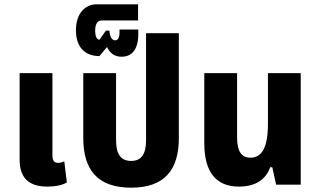

<svg xmlns="http://www.w3.org/2000/svg" viewBox="-20 -856 1478 890"><path d="M201 9C237 9 269 2 290 -10L278 -108C269 -104 258 -101 250 -101C231 -101 223 -112 223 -135V-517H71V-117C71 -33 111 9 201 9Z M588 14C742 14 809 -68 809 -216V-702H657V-206C657 -143 636 -110 588 -110C539 -110 518 -143 518 -206V-517H366V-216C366 -68 433 14 588 14Z M543 -593C591 -593 621 -626 621 -698V-719H534V-704C534 -683 527 -669 514 -669C498 -669 489 -687 487 -714H471L441 -672C428 -672 421 -690 421 -713C421 -746 433 -761 450 -761H620V-836H427C378 -836 332 -797 332 -716C332 -637 374 -596 441 -596L476 -638C490 -609 512 -593 543 -593Z M1087 9C1172 9 1214 -30 1233 -81H1242L1260 0H1374V-517H1222V-281C1222 -171 1193 -125 1141 -125C1101 -125 1079 -152 1079 -220V-517H927V-191C927 -61 980 9 1087 9Z"/></svg>

Font: Noto Sans Thai UI Cond ExtBd
Style: Regular
Weight: 800
Width: 3
Designer: Monotype Design Team
Foundry: Monotype Imaging Inc.
Version: Version 2.000